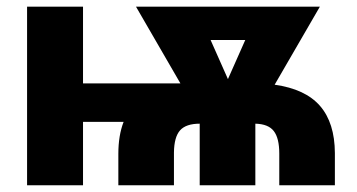

<svg xmlns="http://www.w3.org/2000/svg" viewBox="-20 -548 1056 568"><path d="M330.1 0V-92.8Q330.1 -147.5 345.7 -187.5H225.6V0H60.1V-528.3H225.6V-301.3H513.7L382.3 -528.3H926.3L792.5 -297.4Q883.3 -284.7 926.8 -234.6Q970.2 -184.6 970.7 -95.2V0H806.2V-93.8Q806.2 -139.2 790 -160.2Q773.9 -181.2 735.4 -182.1V0H570.8V-182.1Q530.3 -182.1 512.7 -162.4Q495.1 -142.6 494.6 -96.7V0ZM654.3 -314 705.6 -429.7H603Z"/></svg>

Font: Roboto
Style: Regular
Weight: 900
Designer: Google
Version: Version 2.001171; 2014